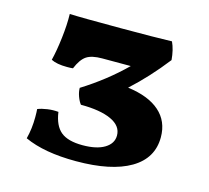

<svg xmlns="http://www.w3.org/2000/svg" viewBox="-80 -595 755 695"><g transform="rotate(15 297.5 -247.5)"><path d="M534 -156Q534 -77 462.5 -35Q391 7 259 7Q140 7 66 -27Q76 -66 76 -109Q76 -129 75 -139Q90 -145 111 -148Q132 -151 152 -149Q159 -99 185.5 -77Q212 -55 267 -55Q320 -55 349.5 -73Q379 -91 379 -121Q379 -157 338 -176Q297 -195 224 -195Q216 -205 210 -221.5Q204 -238 204 -253Q292 -308 362 -377H255Q216 -377 196.5 -364Q177 -351 162 -315Q155 -314 140 -314Q101 -314 80 -325Q89 -361 95 -411.5Q101 -462 100 -502Q140 -500 290 -500Q423 -500 483 -502Q496 -474 499 -436Q439 -359 373 -299Q451 -289 492.5 -252.5Q534 -216 534 -156Z"/></g></svg>

Font: Vollkorn SC
Style: Bold
Weight: 700
Designer: Friedrich Althausen
Foundry: Friedrich Althausen
Version: Version 4.015